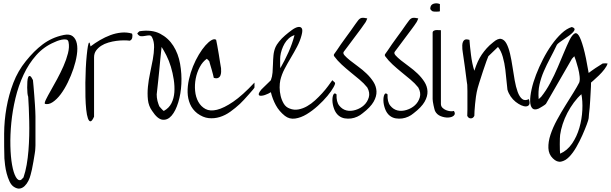

<svg xmlns="http://www.w3.org/2000/svg" viewBox="-20 -633 3618 1137"><path d="M6 305Q4 236 4.5 158.5Q5 81 18.5 4.5Q32 -72 59 -142.5Q86 -213 133 -271Q158 -302 182 -326Q206 -350 232.5 -370Q259 -390 289.5 -404Q320 -418 358 -426Q392 -433 410.5 -418.5Q429 -404 435 -375.5Q441 -347 435 -307.5Q429 -268 415 -226.5Q401 -185 381.5 -145Q362 -105 339.5 -75Q317 -45 292.5 -28.5Q268 -12 246 -18Q242 -23 252.5 -44.5Q263 -66 280.5 -96.5Q298 -127 318.5 -165Q339 -203 356 -241.5Q373 -280 382.5 -317.5Q392 -355 386 -383Q384 -397 372 -399Q360 -401 345.5 -398Q331 -395 318 -390Q305 -385 302 -383Q240 -357 195 -306.5Q150 -256 119.5 -190.5Q89 -125 71.5 -51.5Q54 22 47 94Q40 166 41.5 231Q43 296 51.5 343.5Q60 391 74 415.5Q88 440 105 432Q107 431 112 425Q117 419 119 418Q131 383 138 342.5Q145 302 148.5 258.5Q152 215 153 170.5Q154 126 153 84Q152 42 150.5 5Q149 -32 147 -60Q144 -67 142.5 -82Q141 -97 141 -114.5Q141 -132 142 -149.5Q143 -167 147 -176Q151 -185 158 -182.5Q165 -180 175 -159Q176 -149 178.5 -123Q181 -97 183 -67.5Q185 -38 187 -12Q189 14 189 24Q190 36 190 56Q190 76 190 98V192Q190 212 190 228Q190 244 189 248Q189 257 185.5 278Q182 299 178 323.5Q174 348 169 371Q164 394 161 403Q157 420 148 438Q139 456 126 468.5Q113 481 97.5 483.5Q82 486 63 474Q47 464 36.5 441.5Q26 419 19.5 394Q13 369 10 344.5Q7 320 6 305Z M516 -358Q542 -378 572 -395.5Q602 -413 634 -425Q666 -437 699 -440Q732 -443 762 -434Q766 -423 763 -409.5Q760 -396 748 -392Q735 -394 714 -394Q693 -394 669.5 -391Q646 -388 622 -381Q598 -374 579.5 -362Q561 -350 549 -333.5Q537 -317 537 -293V58Q525 85 516 85.5Q507 86 500.5 67.5Q494 49 490.5 15.5Q487 -18 486 -58.5Q485 -99 485.5 -143.5Q486 -188 488 -229Q490 -270 493.5 -304.5Q497 -339 500.5 -359Q504 -379 508 -381Q512 -383 516 -358Z M881 -411Q875 -424 863.5 -423.5Q852 -423 839.5 -420.5Q827 -418 815 -418.5Q803 -419 793 -434Q794 -437 799 -442Q804 -447 806 -448Q879 -459 928 -433.5Q977 -408 1006.5 -361.5Q1036 -315 1046.5 -255Q1057 -195 1054 -136Q1051 -77 1035.5 -26.5Q1020 24 996.5 51.5Q973 79 943 76Q913 73 881 24Q860 -5 856 -42Q852 -79 856 -119.5Q860 -160 869 -201.5Q878 -243 885 -281.5Q892 -320 892.5 -353.5Q893 -387 881 -411ZM950 24Q981 7 995.5 -22Q1010 -51 1012.5 -86.5Q1015 -122 1009 -161.5Q1003 -201 992 -237.5Q981 -274 965.5 -304.5Q950 -335 937 -355Q936 -344 933.5 -322.5Q931 -301 928.5 -273Q926 -245 923 -214.5Q920 -184 917 -156Q914 -128 911.5 -106Q909 -84 908 -74Q908 -66 909 -55.5Q910 -45 912.5 -35.5Q915 -26 918 -17.5Q921 -9 923 -4Q924 -2 928 2Q932 6 936 11Q940 16 944 19.5Q948 23 950 24Z M1260 -397Q1262 -388 1266.5 -364Q1271 -340 1275.5 -312.5Q1280 -285 1283.5 -261.5Q1287 -238 1289 -229Q1290 -219 1289.5 -207Q1289 -195 1285 -185.5Q1281 -176 1271.5 -171.5Q1262 -167 1246 -172Q1245 -178 1241.5 -191.5Q1238 -205 1233.5 -221Q1229 -237 1224.5 -251.5Q1220 -266 1219 -271L1205 -285Q1180 -268 1163 -236Q1146 -204 1139 -167.5Q1132 -131 1135.5 -94.5Q1139 -58 1154.5 -30Q1170 -2 1197 12.5Q1224 27 1265 17Q1306 7 1361 -30.5Q1416 -68 1487 -144V-115Q1487 -113 1477 -101Q1467 -89 1453 -73.5Q1439 -58 1425 -42.5Q1411 -27 1401 -18Q1374 7 1344 28.5Q1314 50 1281.5 60Q1249 70 1215.5 66.5Q1182 63 1148 38Q1119 15 1105.5 -17Q1092 -49 1091 -86Q1090 -123 1099 -163Q1108 -203 1123 -240Q1138 -277 1157.5 -309.5Q1177 -342 1196.5 -364Q1216 -386 1233 -395.5Q1250 -405 1260 -397Z M1584 -87Q1578 -83 1568.5 -78.5Q1559 -74 1549 -70.5Q1539 -67 1529 -66Q1519 -65 1515 -68Q1511 -71 1512.5 -78.5Q1514 -86 1527 -102Q1529 -104 1537.5 -112.5Q1546 -121 1556 -130.5Q1566 -140 1574 -148Q1582 -156 1584 -158Q1592 -179 1594 -203.5Q1596 -228 1596.5 -254Q1597 -280 1599.5 -306Q1602 -332 1612 -355Q1617 -367 1632.5 -386.5Q1648 -406 1668.5 -423.5Q1689 -441 1709 -455.5Q1729 -470 1744.5 -473Q1760 -476 1767 -465.5Q1774 -455 1766 -425Q1757 -390 1739 -356Q1721 -322 1701.5 -289.5Q1682 -257 1665 -224.5Q1648 -192 1640 -158Q1636 -140 1636 -115Q1636 -90 1642 -65Q1648 -40 1660.5 -19Q1673 2 1696 10Q1721 20 1747.5 15Q1774 10 1798.5 -4Q1823 -18 1845.5 -38.5Q1868 -59 1888 -81Q1908 -103 1923 -123.5Q1938 -144 1948 -158L1963 -144Q1968 -140 1955.5 -117Q1943 -94 1919 -65Q1895 -36 1862.5 -6.5Q1830 23 1796 43.5Q1762 64 1728 69Q1694 74 1667 53Q1633 26 1613.5 -10Q1594 -46 1584 -87ZM1640 -229Q1666 -274 1688.5 -324Q1711 -374 1724 -425Q1705 -419 1690 -405.5Q1675 -392 1665 -374.5Q1655 -357 1648.5 -337.5Q1642 -318 1640 -300Q1639 -295 1639 -285Q1639 -275 1639 -264Q1639 -253 1639 -243Q1639 -233 1640 -229Z M1973 -74Q1971 -30 1989 -7.5Q2007 15 2032 21Q2057 27 2086 18Q2115 9 2135.5 -10Q2156 -29 2164 -56.5Q2172 -84 2155 -115Q2135 -140 2108.5 -162Q2082 -184 2055 -206Q2028 -228 2003 -251Q1978 -274 1959 -300Q1957 -302 1957 -306.5Q1957 -311 1959 -313Q1965 -320 1975 -335.5Q1985 -351 1999 -371Q2013 -391 2028.5 -412Q2044 -433 2058 -452.5Q2072 -472 2082.5 -487.5Q2093 -503 2099 -510Q2110 -525 2122 -527Q2134 -529 2155 -524Q2154 -520 2149 -509.5Q2144 -499 2141 -496Q2135 -486 2117 -462Q2099 -438 2078.5 -410.5Q2058 -383 2040.5 -359.5Q2023 -336 2016 -327Q2009 -318 2020.5 -305Q2032 -292 2052.5 -275.5Q2073 -259 2100 -239.5Q2127 -220 2151 -197Q2175 -174 2191.5 -148Q2208 -122 2209.5 -92.5Q2211 -63 2192.5 -30.5Q2174 2 2127 38Q2113 50 2095.5 58Q2078 66 2059.5 68.5Q2041 71 2022 68Q2003 65 1987 53Q1968 38 1958.5 12Q1949 -14 1948.5 -37Q1948 -60 1954.5 -73Q1961 -86 1973 -74Z M2275 -74Q2273 -30 2291 -7.5Q2309 15 2334 21Q2359 27 2388 18Q2417 9 2437.5 -10Q2458 -29 2466 -56.5Q2474 -84 2457 -115Q2437 -140 2410.5 -162Q2384 -184 2357 -206Q2330 -228 2305 -251Q2280 -274 2261 -300Q2259 -302 2259 -306.5Q2259 -311 2261 -313Q2267 -320 2277 -335.5Q2287 -351 2301 -371Q2315 -391 2330.5 -412Q2346 -433 2360 -452.5Q2374 -472 2384.5 -487.5Q2395 -503 2401 -510Q2412 -525 2424 -527Q2436 -529 2457 -524Q2456 -520 2451 -509.5Q2446 -499 2443 -496Q2437 -486 2419 -462Q2401 -438 2380.5 -410.5Q2360 -383 2342.5 -359.5Q2325 -336 2318 -327Q2311 -318 2322.5 -305Q2334 -292 2354.5 -275.5Q2375 -259 2402 -239.5Q2429 -220 2453 -197Q2477 -174 2493.5 -148Q2510 -122 2511.5 -92.5Q2513 -63 2494.5 -30.5Q2476 2 2429 38Q2415 50 2397.5 58Q2380 66 2361.5 68.5Q2343 71 2324 68Q2305 65 2289 53Q2270 38 2260.5 12Q2251 -14 2250.5 -37Q2250 -60 2256.5 -73Q2263 -86 2275 -74Z M2542 -46V-439Q2542 -447 2549 -451Q2556 -455 2565.5 -455Q2575 -455 2582.5 -454.5Q2590 -454 2591 -454V-18Q2591 -4 2600 5Q2609 14 2621 19Q2633 24 2646 25.5Q2659 27 2668 24Q2679 41 2667.5 51.5Q2656 62 2634.5 63Q2613 64 2590 55Q2567 46 2556 24Q2555 22 2552.5 12.5Q2550 3 2547.5 -8.5Q2545 -20 2543.5 -30.5Q2542 -41 2542 -46ZM2585 -609V-566Q2582 -565 2576 -564.5Q2570 -564 2563 -564Q2556 -564 2550 -564.5Q2544 -565 2542 -566Q2539 -567 2533.5 -572.5Q2528 -578 2528 -581Q2528 -604 2546.5 -610.5Q2565 -617 2585 -609Z M2748 16V-94Q2748 -120 2747 -131Q2746 -135 2744 -151Q2742 -167 2739 -189.5Q2736 -212 2733 -236Q2730 -260 2726.5 -281.5Q2723 -303 2721 -319.5Q2719 -336 2718 -342Q2717 -353 2717.5 -365Q2718 -377 2722 -386Q2726 -395 2734.5 -398.5Q2743 -402 2760 -397Q2761 -380 2763.5 -357Q2766 -334 2769 -309Q2772 -284 2777 -259.5Q2782 -235 2789 -214Q2799 -245 2809.5 -268Q2820 -291 2833 -310Q2846 -329 2862 -347Q2878 -365 2901 -383Q2929 -407 2948 -402.5Q2967 -398 2979.5 -374.5Q2992 -351 3000.5 -314.5Q3009 -278 3015 -237Q3021 -196 3028 -157Q3035 -118 3045.5 -89Q3056 -60 3072 -47Q3088 -34 3112 -46Q3119 -24 3114 -14Q3109 -4 3096 -3Q3083 -2 3066.5 -9.5Q3050 -17 3033.5 -30Q3017 -43 3004 -62Q2991 -81 2985 -102Q2983 -116 2980 -149.5Q2977 -183 2972.5 -221Q2968 -259 2957.5 -296Q2947 -333 2929 -355L2872 -300Q2870 -296 2860.5 -270.5Q2851 -245 2840 -211Q2829 -177 2818 -142.5Q2807 -108 2803 -87Q2801 -80 2798.5 -60.5Q2796 -41 2793.5 -18Q2791 5 2790 25Q2789 45 2789 53Q2782 68 2768 68Q2754 68 2747 53Q2748 42 2748 16Z M3410 -144Q3415 -157 3412.5 -180.5Q3410 -204 3403.5 -229Q3397 -254 3390.5 -274Q3384 -294 3381 -300L3367 -285L3213 -18Q3211 -16 3206 -12Q3201 -8 3194 -4Q3187 0 3180.5 4Q3174 8 3170 10Q3144 21 3132 8Q3120 -5 3119.5 -34Q3119 -63 3128 -104Q3137 -145 3154.5 -190.5Q3172 -236 3195.5 -282Q3219 -328 3247 -367.5Q3275 -407 3305.5 -435.5Q3336 -464 3366 -473Q3382 -468 3382.5 -460.5Q3383 -453 3374.5 -443.5Q3366 -434 3352 -423.5Q3338 -413 3322.5 -402.5Q3307 -392 3294.5 -383Q3282 -374 3278 -368Q3258 -326 3237.5 -287.5Q3217 -249 3200.5 -211Q3184 -173 3175 -133Q3166 -93 3170 -46L3185 -60Q3214 -96 3238.5 -142Q3263 -188 3283 -235Q3303 -282 3320.5 -324Q3338 -366 3352 -394.5Q3366 -423 3380 -433Q3394 -443 3407 -423.5Q3420 -404 3435 -350.5Q3450 -297 3466 -201Q3470 -204 3481.5 -212.5Q3493 -221 3506.5 -230Q3520 -239 3532.5 -246.5Q3545 -254 3549 -257Q3554 -258 3564 -258Q3574 -258 3578 -257Q3574 -242 3559.5 -223Q3545 -204 3527.5 -187Q3510 -170 3495.5 -157.5Q3481 -145 3480 -144Q3480 -136 3479.5 -120Q3479 -104 3477.5 -82.5Q3476 -61 3475 -38.5Q3474 -16 3472 5Q3470 26 3468 42L3466 67Q3465 77 3454.5 105Q3444 133 3428.5 168Q3413 203 3393 238Q3373 273 3350.5 296Q3328 319 3303 324Q3278 329 3254 305Q3229 281 3227.5 244Q3226 207 3240 164.5Q3254 122 3278.5 77Q3303 32 3329 -9.5Q3355 -51 3377 -86.5Q3399 -122 3410 -144ZM3297 277Q3339 259 3367.5 217.5Q3396 176 3411 124Q3426 72 3428.5 18.5Q3431 -35 3423 -75Q3400 -55 3378.5 -26Q3357 3 3340 35.5Q3323 68 3312 102Q3301 136 3297 166Q3296 172 3295.5 187.5Q3295 203 3295 221Q3295 239 3295.5 255.5Q3296 272 3297 277Z"/></svg>

Font: Liu Jian Mao Cao
Style: Regular
Weight: 400
Designer: ZhongQi
Foundry: ZhongQi
Version: Version 1.001